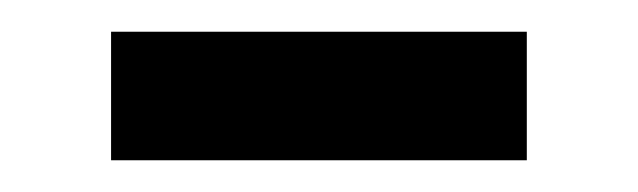

<svg xmlns="http://www.w3.org/2000/svg" viewBox="-20 -783 402 121"><path d="M50 -682H312V-763H50Z"/></svg>

Font: Glegoo
Style: Bold
Weight: 700
Version: Version 2.0.1; ttfautohint (v0.9) -r 48 -G 60